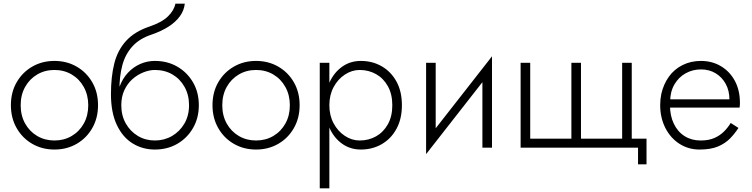

<svg xmlns="http://www.w3.org/2000/svg" viewBox="-20 -800 4072 1040"><path d="M39 -230Q39 -161 70 -106.5Q101 -52 154.5 -21Q208 10 275 10Q342 10 395.5 -21Q449 -52 480 -106.5Q511 -161 511 -230Q511 -300 480 -354Q449 -408 395.5 -439Q342 -470 275 -470Q208 -470 154.5 -439Q101 -408 70 -354Q39 -300 39 -230ZM92 -230Q92 -286 116 -329Q140 -372 181.5 -396.5Q223 -421 275 -421Q327 -421 368.5 -396.5Q410 -372 434 -328.5Q458 -285 458 -230Q458 -174 434 -131Q410 -88 368.5 -63.5Q327 -39 275 -39Q223 -39 181.5 -63.5Q140 -88 116 -131Q92 -174 92 -230Z M819 -421Q872 -421 913.5 -397Q955 -373 979.5 -329.5Q1004 -286 1004 -230Q1004 -174 979 -131Q954 -88 912 -63.5Q870 -39 819 -39Q768 -39 727 -63.5Q686 -88 661.5 -131Q637 -174 637 -230L581 -290Q581 -191 612.5 -124Q644 -57 698 -23.5Q752 10 819 10Q887 10 940.5 -21Q994 -52 1025.5 -106.5Q1057 -161 1057 -230Q1057 -300 1025.5 -354Q994 -408 940.5 -439Q887 -470 819 -470ZM611 -230H637Q637 -276 653.5 -311.5Q670 -347 697 -371Q724 -395 756.5 -408Q789 -421 819 -421V-470Q777 -470 739.5 -453.5Q702 -437 673 -406Q644 -375 627.5 -330.5Q611 -286 611 -230ZM581 -290 627 -234V-316Q627 -387 642.5 -446Q658 -505 696.5 -548Q735 -591 802 -613Q854 -631 892.5 -655.5Q931 -680 954 -711.5Q977 -743 981 -780H930Q923 -744 890 -711.5Q857 -679 789 -656Q709 -629 663 -578.5Q617 -528 599 -456Q581 -384 581 -290Z M1131 -230Q1131 -161 1162 -106.5Q1193 -52 1246.5 -21Q1300 10 1367 10Q1434 10 1487.5 -21Q1541 -52 1572 -106.5Q1603 -161 1603 -230Q1603 -300 1572 -354Q1541 -408 1487.5 -439Q1434 -470 1367 -470Q1300 -470 1246.5 -439Q1193 -408 1162 -354Q1131 -300 1131 -230ZM1184 -230Q1184 -286 1208 -329Q1232 -372 1273.5 -396.5Q1315 -421 1367 -421Q1419 -421 1460.5 -396.5Q1502 -372 1526 -328.5Q1550 -285 1550 -230Q1550 -174 1526 -131Q1502 -88 1460.5 -63.5Q1419 -39 1367 -39Q1315 -39 1273.5 -63.5Q1232 -88 1208 -131Q1184 -174 1184 -230Z M1764 220V-460H1712V220ZM2157 -230Q2157 -305 2127.5 -358.5Q2098 -412 2047.5 -441Q1997 -470 1935 -470Q1877 -470 1833 -438.5Q1789 -407 1764.5 -353Q1740 -299 1740 -230Q1740 -162 1764.5 -107.5Q1789 -53 1833 -21.5Q1877 10 1935 10Q1997 10 2047.5 -19Q2098 -48 2127.5 -102Q2157 -156 2157 -230ZM2105 -230Q2105 -170 2081 -127Q2057 -84 2017 -61.5Q1977 -39 1928 -39Q1886 -39 1848 -64Q1810 -89 1787 -132Q1764 -175 1764 -230Q1764 -285 1787 -328Q1810 -371 1848 -396Q1886 -421 1928 -421Q1977 -421 2017 -398.5Q2057 -376 2081 -333Q2105 -290 2105 -230Z M2640 -415 2645 -495 2293 -45 2288 35ZM2340 -460H2288V35L2340 -39ZM2645 -495 2593 -421V0H2645Z M3127 -49V-460H3075V-49H2852V-460H2800V0H3436V90H3482V-49H3402V-460H3350V-49Z M3589 -217H3986Q3987 -223 3987.5 -229.5Q3988 -236 3988 -242Q3988 -311 3960.5 -362Q3933 -413 3885 -441.5Q3837 -470 3777 -470Q3722 -470 3677 -447.5Q3632 -425 3603 -384.5Q3574 -344 3562 -291Q3559 -276 3557.5 -261.5Q3556 -247 3556 -231Q3556 -162 3584 -107Q3612 -52 3660.5 -21Q3709 10 3769 10Q3830 10 3869 -6.5Q3908 -23 3934 -49.5Q3960 -76 3980 -107L3938 -134Q3923 -109 3901.5 -87.5Q3880 -66 3849.5 -52.5Q3819 -39 3775 -39Q3726 -39 3688.5 -62.5Q3651 -86 3630 -129.5Q3609 -173 3609 -231L3610 -249Q3610 -303 3633 -342.5Q3656 -382 3694 -403Q3732 -424 3777 -424Q3822 -424 3856.5 -403Q3891 -382 3911 -345.5Q3931 -309 3931 -262H3589Z"/></svg>

Font: Jost Light
Style: Regular
Weight: 300
Version: Version 3.710